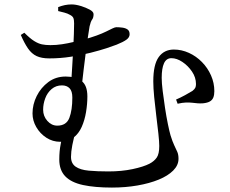

<svg xmlns="http://www.w3.org/2000/svg" viewBox="-20 -797 1040 868"><path d="M90 -649Q116 -623 134.5 -611.5Q153 -600 169.5 -596.5Q186 -593 208 -593Q234 -593 260.5 -597Q287 -601 311.5 -607Q336 -613 355 -617Q391 -627 417 -636.5Q443 -646 460 -654.5Q477 -663 488.5 -668.5Q500 -674 506 -674Q520 -674 534 -672Q548 -670 557 -663.5Q566 -657 566 -642Q566 -628 551.5 -617.5Q537 -607 507 -595Q492 -589 461.5 -579Q431 -569 389.5 -558.5Q348 -548 300.5 -540.5Q253 -533 203 -533Q168 -533 145.5 -543.5Q123 -554 106.5 -578Q90 -602 74 -639ZM243 -747Q243 -750 243 -757Q243 -764 243 -765Q259 -771 273.5 -774Q288 -777 304 -777Q322 -777 345 -770Q368 -763 385.5 -753.5Q403 -744 403 -733Q403 -717 396.5 -708.5Q390 -700 385 -678Q382 -661 377.5 -630.5Q373 -600 368 -561Q363 -522 358 -481Q353 -440 349 -402L302 -425Q304 -459 306.5 -497.5Q309 -536 311 -574Q313 -612 314 -643Q315 -674 315 -691Q315 -708 311.5 -716Q308 -724 296 -730Q286 -736 271 -740Q256 -744 243 -747ZM375 -361Q375 -327 369 -290.5Q363 -254 349.5 -223.5Q336 -193 312 -174.5Q288 -156 252 -156Q218 -156 189.5 -174.5Q161 -193 144 -222.5Q127 -252 127 -284Q127 -325 146 -363Q165 -401 198.5 -426Q232 -451 277 -451Q321 -451 348 -431.5Q375 -412 375 -361ZM307 -356Q307 -385 294.5 -398Q282 -411 260 -411Q233 -411 213.5 -394.5Q194 -378 184.5 -352.5Q175 -327 175 -301Q175 -272 194 -250.5Q213 -229 239 -229Q280 -229 293.5 -264Q307 -299 307 -356ZM324 -208Q313 -173 307 -141.5Q301 -110 301 -88Q301 -58 322 -43.5Q343 -29 381.5 -25.5Q420 -22 470 -22Q530 -22 579.5 -32.5Q629 -43 656 -57Q677 -68 688.5 -84.5Q700 -101 700 -137Q700 -156 696 -193Q692 -230 686.5 -273.5Q681 -317 677 -358.5Q673 -400 673 -429Q673 -505 697.5 -539Q722 -573 766 -573Q801 -573 834 -558Q867 -543 893 -516.5Q919 -490 934 -456Q949 -422 949 -385Q949 -368 944.5 -356.5Q940 -345 929 -338.5Q918 -332 898 -330Q885 -329 873.5 -330Q862 -331 849 -332.5Q836 -334 820.5 -333.5Q805 -333 783 -328L776 -347Q795 -355 817 -367Q839 -379 850 -386Q860 -394 863 -400.5Q866 -407 866 -417Q866 -447 848 -473.5Q830 -500 804.5 -517Q779 -534 755 -534Q732 -534 721.5 -511Q711 -488 711 -445Q711 -422 715.5 -385.5Q720 -349 726 -309.5Q732 -270 739 -236Q746 -202 751 -185Q760 -156 768 -139.5Q776 -123 781.5 -110.5Q787 -98 787 -79Q787 -50 763 -26Q739 -2 697.5 15Q656 32 601.5 41.5Q547 51 486 51Q409 51 355.5 39.5Q302 28 275 0Q248 -28 248 -76Q248 -113 254 -143.5Q260 -174 266 -207Z"/></svg>

Font: Noto Serif SC ExtraLight Medium
Style: Regular
Weight: 500
Version: Version 2.002-H1;hotconv 1.1.0;makeotfexe 2.6.0